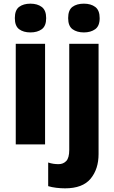

<svg xmlns="http://www.w3.org/2000/svg" viewBox="-20 -788 624 1048"><path d="M146 -768Q184 -768 208 -750Q232 -732 232 -689Q232 -646 208 -628.5Q184 -611 146 -611Q108 -611 84.5 -628.5Q61 -646 61 -689Q61 -733 84.5 -750.5Q108 -768 146 -768ZM226 -549V0H66V-549ZM352 -689Q352 -733 375.5 -750.5Q399 -768 438 -768Q476 -768 500 -750Q524 -732 524 -689Q524 -646 499.5 -628.5Q475 -611 438 -611Q400 -611 376 -628.5Q352 -646 352 -689ZM335 240Q312 240 287 237Q262 234 243 228V99Q258 104 271.5 106Q285 108 300 108Q325 108 341.5 91Q358 74 358 30V-549H518V53Q518 135 474.5 187.5Q431 240 335 240Z"/></svg>

Font: Noto Sans Ethiopic SemiCondensed ExtraBold
Style: Regular
Weight: 800
Width: 4
Designer: Monotype Design Team
Foundry: Monotype Imaging Inc.
Version: Version 2.102; ttfautohint (v1.8.4.7-5d5b)